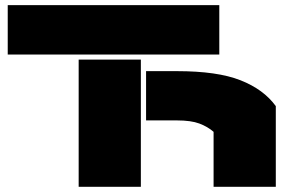

<svg xmlns="http://www.w3.org/2000/svg" viewBox="-20 -720 1093 740"><path d="M9.8 -509.8V-700.2H825.2V-509.8ZM283.2 0V-490.2H522.9V0ZM543 -255.9V-445.8H662.1Q817.9 -445.8 907 -410.6Q996.1 -375.5 1043 -311V0H803.2V-211.9Q780.3 -231.9 748.3 -243.9Q716.3 -255.9 662.1 -255.9Z"/></svg>

Font: Nastup Basic
Style: Regular
Weight: 400
Designer: Maksym Kobuzan
Foundry: Zakznak
Version: Version 1.020;FEAKit 1.0